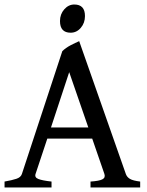

<svg xmlns="http://www.w3.org/2000/svg" viewBox="-20 -824 646 844"><path d="M188 -214.8 136.2 -59.1Q131.3 -43.9 148.9 -37.1Q166.5 -30.3 206.5 -25.9V0H0V-25.9Q33.2 -31.7 52.2 -38.1Q71.3 -44.4 76.2 -59.1L253.9 -599.1Q269 -613.8 290 -624.8Q311 -635.7 328.1 -643.1L533.2 -59.1Q538.1 -45.4 551.3 -37.6Q564.5 -29.8 596.2 -25.9V0H377.9V-25.9Q415.5 -28.3 429.9 -35.6Q444.3 -43 439 -59.1L385.3 -214.8ZM368.2 -263.7 284.2 -506.8 204.1 -263.7ZM353.5 -753.4Q353.5 -723.1 335.2 -701.7Q316.9 -680.2 290.5 -680.2Q243.7 -680.2 243.7 -731.4Q243.7 -761.7 262.5 -783Q281.2 -804.2 306.6 -804.2Q353.5 -804.2 353.5 -753.4Z"/></svg>

Font: Gentium Book Plus
Style: Regular
Weight: 400
Designer: Victor Gaultney, Annie Olsen, Iska Routamaa, Becca Hirsbrunner
Foundry: SIL International
Version: Version 6.101